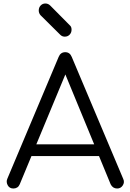

<svg xmlns="http://www.w3.org/2000/svg" viewBox="-20 -1080 743 1100"><path d="M57 0Q34 0 24 -19Q14 -38 22 -56L316 -754Q327 -781 354 -781Q380 -781 391 -754L686 -55Q695 -36 683.5 -18Q672 0 651 0Q639 0 629.5 -6Q620 -12 614 -24L339 -691H370L93 -24Q88 -12 78.5 -6Q69 0 57 0ZM123 -186 153 -253H559L589 -186ZM351 -870Q336 -870 325 -881L212 -993Q202 -1005 202 -1020Q202 -1037 213 -1048.5Q224 -1060 240 -1060Q256 -1060 268 -1048L380 -935Q390 -927 390 -910Q390 -893 379 -881.5Q368 -870 351 -870Z"/></svg>

Font: Comfortaa
Style: Regular
Weight: 400
Designer: Johan Aakerlund
Foundry: Johan Aakerlund
Version: Version 3.104; ttfautohint (v1.8.1.43-b0c9)